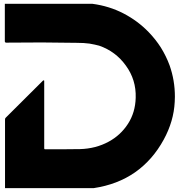

<svg xmlns="http://www.w3.org/2000/svg" viewBox="-20 -800 931 990"><path d="M457 -780.3Q543.9 -768.6 617.2 -730.5Q690.4 -692.4 746.1 -634.8Q782.2 -597.7 809.6 -554.7Q836.9 -510.7 854.5 -462.9Q881.8 -385.7 881.8 -301.8Q881.8 -288.1 880.9 -274.4Q876 -174.8 824.2 -80.1Q766.6 25.4 675.8 88.9Q585.9 151.4 463.9 169.9Q311.5 169.9 5.9 169.9Q5.9 51.8 5.9 -183.6Q5.9 -186.5 6.8 -189.5Q7.8 -191.4 9.8 -193.4Q74.2 -256.8 202.1 -384.8Q203.1 -385.7 204.1 -385.7Q206.1 -385.7 207 -384.8Q208 -383.8 208 -383.8Q208 -382.8 208 -382.8Q208 -266.6 208 -35.2Q208 -33.2 209 -31.2Q210.9 -30.3 212.9 -30.3Q257.8 -30.3 302.7 -30.3Q347.7 -30.3 392.6 -31.2Q432.6 -32.2 470.7 -42Q507.8 -51.8 540 -69.3Q601.6 -102.5 639.6 -161.1Q677.7 -219.7 679.7 -295.9Q682.6 -388.7 628.9 -461.9Q576.2 -535.2 491.2 -564.5Q469.7 -570.3 441.4 -575.2Q413.1 -579.1 377 -579.1Q286.1 -580.1 195.3 -581.1Q103.5 -581.1 11.7 -580.1Q8.8 -580.1 6.8 -582Q4.9 -584 4.9 -586.9Q4.9 -632.8 4.9 -678.7Q4.9 -724.6 4.9 -770.5Q4.9 -772.5 4.9 -775.4Q4.9 -777.3 4.9 -780.3Q112.3 -780.3 219.7 -780.3Q327.1 -780.3 434.6 -780.3Q439.5 -780.3 445.3 -780.3Q451.2 -780.3 457 -780.3Z"/></svg>

Font: Avicii Garde
Style: Regular
Weight: 500
Version: Version 1.0